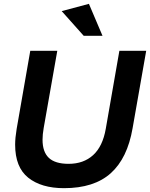

<svg xmlns="http://www.w3.org/2000/svg" viewBox="-20 -968 783 1002"><path d="M59 -213Q59 -95 127.5 -40.5Q196 14 314 14Q471 14 558 -64Q645 -142 672 -299L743 -703H603L532 -296Q516 -204 466 -158.5Q416 -113 338 -113Q268 -113 235 -144Q202 -175 202 -239Q202 -266 208 -300L279 -703H138L67 -296Q59 -248 59 -213ZM417 -781H515L444 -948L302 -910Z"/></svg>

Font: Geom SemiBold
Style: Bold Italic
Weight: 600
Italic angle: -10°
Version: Version 1.102